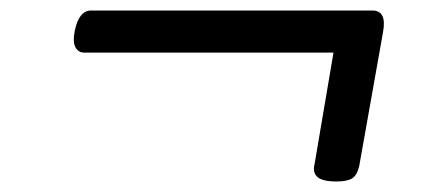

<svg xmlns="http://www.w3.org/2000/svg" viewBox="-20 -498 803 365"><path d="M620 -153Q593 -153 583.5 -161.5Q574 -170 578 -186L614 -398H140Q129 -398 123.5 -408Q118 -418 122 -439Q130 -478 153 -478H688Q716 -478 708 -436L663 -183Q659 -165 649.5 -159Q640 -153 620 -153Z"/></svg>

Font: Playwrite DE VA
Style: Regular
Weight: 400
Designer: Veronika Burian, José Scaglione
Foundry: TypeTogether
Version: Version 1.002